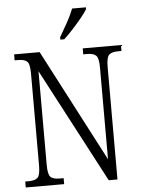

<svg xmlns="http://www.w3.org/2000/svg" viewBox="-61 -979 757 1026"><g transform="rotate(-5 317.5 -465.5)"><path d="M35 0V-32H53Q87 -32 101.5 -45.5Q116 -59 116 -111V-605Q116 -656 101.5 -669Q87 -682 55 -682H35V-714H172L486 -112V-605Q486 -655 471.5 -668.5Q457 -682 425 -682H403V-714H608V-682H589Q556 -682 541.5 -668.5Q527 -655 527 -603V0H480L157 -613V-111Q157 -59 171 -45.5Q185 -32 219 -32H241V0ZM288 -784Q310 -821 331 -859Q352 -897 365 -931H439V-921Q429 -904 406.5 -876.5Q384 -849 358 -820.5Q332 -792 309 -771H288Z"/></g></svg>

Font: Noto Serif Condensed Light
Style: Regular
Weight: 300
Width: 3
Designer: Monotype Design Team
Foundry: Monotype Imaging Inc.
Version: Version 2.013